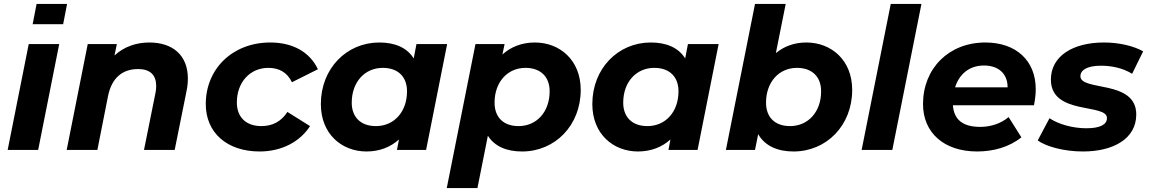

<svg xmlns="http://www.w3.org/2000/svg" viewBox="-20 -762 5841 976"><path d="M166 -742 146 -639H301L321 -742ZM19 0H174L281 -538H126Z M739 -546C673 -546 611 -525 562 -480L574 -538H426L319 0H475L529 -273C548 -367 603 -411 682 -411C744 -411 774 -380 774 -325C774 -314 773 -301 770 -288L712 0H868L928 -298C933 -321 935 -343 935 -363C935 -482 857 -546 739 -546Z M1300 8C1410 8 1504 -40 1556 -121L1441 -193C1409 -143 1363 -121 1309 -121C1229 -121 1184 -168 1184 -241C1184 -345 1252 -417 1344 -417C1399 -417 1440 -394 1464 -344L1596 -410C1555 -497 1469 -546 1354 -546C1162 -546 1026 -412 1026 -233C1026 -88 1133 8 1300 8Z M2097 -538 2083 -465C2048 -521 1986 -546 1908 -546C1742 -546 1611 -414 1611 -233C1611 -80 1718 8 1843 8C1909 8 1965 -14 2008 -53L1998 0H2146L2253 -538ZM1891 -121C1813 -121 1768 -167 1768 -240C1768 -345 1834 -417 1926 -417C2004 -417 2049 -371 2049 -298C2049 -193 1983 -121 1891 -121Z M2699 -546C2633 -546 2577 -524 2534 -485L2545 -538H2397L2251 194H2407L2460 -72C2495 -17 2556 8 2634 8C2801 8 2932 -124 2932 -305C2932 -458 2824 -546 2699 -546ZM2616 -121C2538 -121 2494 -167 2494 -240C2494 -345 2560 -417 2651 -417C2729 -417 2774 -371 2774 -298C2774 -193 2708 -121 2616 -121Z M3477 -538 3463 -465C3428 -521 3366 -546 3288 -546C3122 -546 2991 -414 2991 -233C2991 -80 3098 8 3223 8C3289 8 3345 -14 3388 -53L3378 0H3526L3633 -538ZM3271 -121C3193 -121 3148 -167 3148 -240C3148 -345 3214 -417 3306 -417C3384 -417 3429 -371 3429 -298C3429 -193 3363 -121 3271 -121Z M4079 -546C4017 -546 3965 -526 3924 -492L3974 -742H3818L3670 0H3818L3834 -80C3868 -21 3931 8 4014 8C4181 8 4312 -124 4312 -305C4312 -458 4204 -546 4079 -546ZM3996 -121C3918 -121 3874 -167 3874 -240C3874 -345 3940 -417 4031 -417C4109 -417 4154 -371 4154 -298C4154 -193 4088 -121 3996 -121Z M4360 0H4516L4664 -742H4508Z M5245 -309C5245 -453 5146 -546 4989 -546C4802 -546 4672 -413 4672 -233C4672 -87 4779 8 4947 8C5029 8 5110 -14 5172 -64L5107 -167C5070 -135 5018 -117 4963 -117C4874 -117 4829 -154 4824 -227H5236C5241 -252 5245 -280 5245 -309ZM4982 -429C5054 -429 5102 -389 5102 -318H4835C4856 -385 4907 -429 4982 -429Z M5485 8C5640 8 5756 -57 5756 -180C5756 -359 5472 -296 5472 -375C5472 -404 5504 -428 5576 -428C5626 -428 5685 -418 5735 -387L5791 -501C5742 -529 5667 -546 5592 -546C5435 -546 5322 -478 5322 -357C5322 -175 5607 -238 5607 -162C5607 -130 5575 -110 5502 -110C5434 -110 5361 -130 5315 -161L5255 -48C5300 -16 5390 8 5485 8Z"/></svg>

Font: AWKNG-Font
Style: Bold Italic
Weight: 700
Italic angle: -11.3°
Designer: Awakening Church
Foundry: Awakening Church
Version: Version 1.700;PS 001.700;hotconv 1.0.88;makeotf.lib2.5.64775